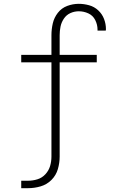

<svg xmlns="http://www.w3.org/2000/svg" viewBox="-20 -779 616 1004"><path d="M91 205H127Q160 205 192.5 195.5Q225 186 249 162Q273 138 282.5 105.5Q292 73 292 40V-453H486V-492H292V-595Q292 -618 296.5 -640Q301 -662 314 -681.5Q327 -701 348 -710.5Q369 -720 392 -720Q418 -720 442 -709Q466 -698 478 -674Q490 -650 490 -624V-619H533Q534 -622 534 -626Q534 -654 524 -680Q514 -706 493.5 -725Q473 -744 446 -751.5Q419 -759 392 -759Q361 -759 331.5 -748Q302 -737 282.5 -712Q263 -687 256 -656.5Q249 -626 249 -595V-492H91V-453H249V40Q249 65 242 89Q235 113 217.5 132Q200 151 176 158.5Q152 166 127 166H91Z"/></svg>

Font: Iosevka Sparkle Extralight
Style: Regular
Weight: 200
Designer: Belleve Invis
Foundry: Belleve Invis
Version: Version 4.5.0; ttfautohint (v1.8.3)